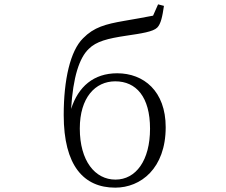

<svg xmlns="http://www.w3.org/2000/svg" viewBox="-20 -849 1040 883"><path d="M510 14C627 14 742 -74 742 -264C742 -430 641 -512 519 -512C411 -512 340 -451 307 -348C316 -495 345 -583 388 -624C423 -659 475 -672 562 -685C630 -695 684 -703 703 -722C720 -739 727 -774 734 -822L707 -829L684 -777C645 -769 596 -761 551 -753C465 -738 412 -724 362 -673C303 -615 273 -482 273 -320C273 -87 365 14 510 14ZM511 -23C417 -23 347 -109 347 -258C347 -400 418 -475 510 -475C606 -475 670 -404 670 -257C670 -111 605 -23 511 -23Z"/></svg>

Font: Kiri Minchoo Light
Style: Regular
Weight: 300
Designer: Ryoko NISHIZUKA 西塚涼子 (kana & ideographs); Frank Grießhammer (Latin, Greek & Cyrillic);
akenotsuki.com/eyeben/fonts/ (U+
Foundry: Adobe
akenotsuki.com/eyeben/fonts/
Version: Version 4.002;hotconv 1.0.119;makeotfexe 2.5.65604